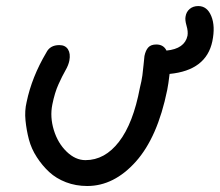

<svg xmlns="http://www.w3.org/2000/svg" viewBox="-20 -624 726 634"><path d="M268.1 -9.8Q230.5 -9.8 198 -22.2Q165.5 -34.7 142.6 -55.9Q119.6 -77.1 101.6 -105Q83.5 -132.8 75.4 -163.6Q67.4 -194.3 64.2 -226.3Q61 -258.3 67.9 -287.1Q85 -369.6 132.8 -450.2Q145 -475.1 175.8 -475.1Q195.8 -475.1 204.6 -460.9Q213.4 -446.8 209 -423.8Q206.1 -408.7 195.8 -390.9Q185.5 -373 173.1 -345.5Q160.6 -317.9 152.8 -278.8Q144.5 -237.8 157.7 -194.6Q170.9 -151.4 200 -123.3Q229 -95.2 262.2 -95.2Q326.2 -95.2 373 -156Q419.9 -216.8 441.9 -334Q447.8 -357.4 450.2 -375.2Q452.6 -393.1 454.1 -410.4Q455.6 -427.7 457 -439Q460.9 -458 469.7 -467.5Q478.5 -477.1 496.1 -477.1Q520 -477.1 529.8 -457Q589.8 -462.9 599.1 -505.9Q601.6 -520 595.9 -539.3Q590.3 -558.6 592.8 -569.8Q595.2 -585 606.4 -594.5Q617.7 -604 634.8 -604Q664.1 -604 677.7 -570.8Q691.4 -537.6 681.2 -487.8Q661.1 -391.6 540 -379.9Q536.1 -346.2 532.2 -327.1Q500.5 -170.9 428.5 -90.3Q356.4 -9.8 268.1 -9.8Z"/></svg>

Font: Shantell Sans Irregular
Style: Italic
Weight: 400
Italic angle: -11.31°
Designer: Stephen Nixon, Anya Danilova, Shantell Martin
Foundry: Arrow Type
Version: Version 1.006;[9816181b4]